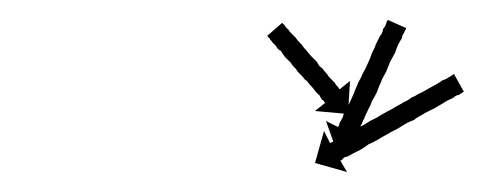

<svg xmlns="http://www.w3.org/2000/svg" viewBox="-20 -530 484 192"><path d="M386 -501Q385 -500 384 -497Q383 -496 382.5 -494.5Q382 -493 382 -492Q380 -489 378 -485Q377 -483 375 -477Q374 -475 372.5 -472.5Q371 -470 370 -468Q369 -465 366 -458Q365 -456 363.5 -453.5Q362 -451 361 -448Q360 -446 359 -443.5Q358 -441 357 -438Q354 -432 352 -429Q351 -426 350 -424Q349 -422 348 -420Q345 -414 344 -411Q343 -410 342.5 -408Q342 -406 341 -405Q340 -403 338 -399Q338 -399 337 -396Q337 -397 336 -395L348 -389L317 -378L306 -409L318 -403Q319 -405 319 -404Q319 -406 320 -408Q321 -409 321.5 -410.5Q322 -412 323 -413Q323 -415 324 -416.5Q325 -418 326 -420Q327 -422 328 -424Q329 -426 330 -428Q331 -430 332 -432.5Q333 -435 334 -437Q335 -440 336 -442Q337 -444 338 -447Q341 -452 343 -457Q345 -460 348 -467Q349 -469 350 -471.5Q351 -474 352 -477Q353 -479 354 -481Q355 -483 356 -486Q357 -488 358 -490Q359 -492 360 -494Q361 -495 362 -497Q363 -499 363 -501Q365 -503 366 -506Q367 -509 367 -509Q368 -510 368 -510Q368 -510 368 -510L386 -502Q386 -502 386 -501.5Q386 -501 386 -501ZM443 -438Q442 -437 441 -436.5Q440 -436 439 -435Q437 -435 435.5 -434Q434 -433 433 -432Q428 -430 425 -428Q422 -426 420 -425Q418 -424 415 -422Q413 -421 410 -419.5Q407 -418 405 -417Q402 -415 399 -413.5Q396 -412 394 -410Q391 -409 388 -407.5Q385 -406 382 -404Q379 -402 376 -400.5Q373 -399 371 -398Q368 -396 365 -394.5Q362 -393 359 -391Q357 -390 354.5 -388.5Q352 -387 349 -386Q345 -383 340 -380Q338 -379 336 -378Q334 -377 332 -376Q330 -375 328.5 -374Q327 -373 325 -373Q322 -371 322 -370Q320 -369 320 -370L327 -358L295 -367L304 -399L310 -387Q311 -387 312 -388Q313 -388 316 -390Q318 -391 322 -393Q326 -396 330 -398Q332 -399 334.5 -400.5Q337 -402 339 -403Q342 -404 344.5 -405.5Q347 -407 350 -409Q352 -410 355 -411.5Q358 -413 361 -415Q368 -419 372 -421Q375 -423 378 -424.5Q381 -426 384 -428Q387 -429 389.5 -431Q392 -433 395 -434Q398 -436 400.5 -437Q403 -438 406 -440Q408 -441 410.5 -442.5Q413 -444 415 -445Q419 -447 423 -450Q424 -450 426 -451Q428 -452 429 -453Q430 -453 431 -454Q432 -455 433 -455Q432 -455 434 -456L444 -438Q443 -438 443 -438ZM263 -506Q264 -506 265 -504Q267 -501 268 -501Q269 -499 271 -497Q272 -496 273.5 -494.5Q275 -493 276 -492Q277 -490 281 -486Q282 -485 283 -483.5Q284 -482 286 -480Q287 -479 288.5 -477Q290 -475 291 -474Q295 -470 297 -468Q298 -466 299 -464.5Q300 -463 302 -462Q305 -458 307 -456Q308 -454 311 -451Q312 -450 315 -447Q315 -446 318 -443Q319 -442 319 -441Q320 -441 320 -441L330 -449L328 -416L295 -419L305 -427Q305 -428 304 -428Q304 -429 303.5 -429.5Q303 -430 302 -430Q302 -431 301 -432Q300 -433 300 -434Q299 -435 298 -436Q297 -437 296 -438Q293 -442 292 -443Q289 -446 287 -449Q285 -450 284 -451.5Q283 -453 281 -455Q280 -456 278.5 -457.5Q277 -459 276 -461Q275 -462 273.5 -463.5Q272 -465 271 -467Q269 -469 265 -473Q262 -477 261 -479Q259 -480 258 -481Q257 -482 256 -484Q255 -485 252 -488Q252 -489 251 -489.5Q250 -490 250 -491Q248 -493 248 -493Q248 -494 247 -494L262 -507Q263 -507 263 -506Z"/></svg>

Font: FRB American Cursive Just Arrows Black
Style: Bold Italic
Weight: 900
Italic angle: -25°
Version: Version 2.0;Modular Font Editor K font №1